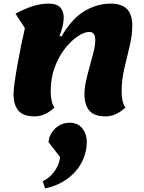

<svg xmlns="http://www.w3.org/2000/svg" viewBox="-20 -620 798 1064"><path d="M172 25Q109 25 82 -7Q55 -39 55 -99Q55 -120 61 -163.5Q67 -207 76.5 -260.5Q86 -314 97 -368Q108 -422 118 -464L66 -544Q107 -567 154.5 -583.5Q202 -600 251 -600Q293 -600 313 -579.5Q333 -559 333 -524Q333 -498 326 -470Q319 -442 310 -422L320 -417Q379 -518 449 -559Q519 -600 592 -600Q653 -600 683 -570.5Q713 -541 713 -479Q713 -425 698.5 -364.5Q684 -304 669 -240.5Q654 -177 654 -115Q654 -53 675 -24Q622 25 565 25Q502 25 475 -7Q448 -39 448 -99Q448 -132 457 -172.5Q466 -213 478 -255Q490 -297 499 -334Q508 -371 508 -398Q508 -419 500.5 -431Q493 -443 474 -443Q447 -443 411 -419Q375 -395 340.5 -351.5Q306 -308 283.5 -248Q261 -188 261 -115Q261 -53 282 -24Q229 25 172 25ZM230 424 217 384Q247 370 268 346.5Q289 323 300.5 297Q312 271 312 249L249 168Q251 139 267 114.5Q283 90 309 75Q335 60 365 60Q411 60 436 91.5Q461 123 461 164Q461 225 433 279Q405 333 353 371Q301 409 230 424Z"/></svg>

Font: Lemon
Style: Regular
Weight: 400
Designer: Eduardo Rodriguez Tunni
Foundry: Eduardo Rodriguez Tunni
Version: Version 1.003; ttfautohint (v1.8.4.7-5d5b);gftools[0.9.24]